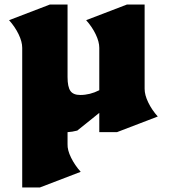

<svg xmlns="http://www.w3.org/2000/svg" viewBox="-20 -573 746 847"><path d="M676 -59 496 10H418V-75L321 3Q298 9 278 10V63Q277 89 293.5 122.5Q310 156 336 185L156 254H78V-362Q78 -389 62 -422Q46 -455 20 -484L200 -553H278V-233Q278 -190 290.5 -172Q303 -154 334 -154Q377 -154 418 -175V-362Q418 -389 402 -422Q386 -455 360 -484L540 -553H618V-181Q618 -154 634 -121Q650 -88 676 -59Z"/></svg>

Font: Inknut Antiqua Black
Style: Regular
Weight: 900
Designer: Claus Eggers Sørensen
Foundry: Claus Eggers Sørensen
Version: Version 1.003; ttfautohint (v1.8.2) -l 8 -r 50 -G 200 -x 14 